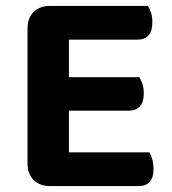

<svg xmlns="http://www.w3.org/2000/svg" viewBox="-20 -627 582 649"><path d="M73 -416H213V-7Q204 -4 186.5 -1Q169 2 149 2Q114 2 93.5 -19Q73 -40 73 -74ZM213 -191H73V-530Q73 -566 93.5 -586.5Q114 -607 149 -607Q169 -607 186.5 -604Q204 -601 213 -598ZM149 -253V-366H451Q457 -357 461.5 -343Q466 -329 466 -311Q466 -282 453 -267.5Q440 -253 416 -253ZM149 2V-112H485Q490 -104 494.5 -89Q499 -74 499 -56Q499 -27 486 -12.5Q473 2 449 2ZM149 -493V-607H480Q486 -598 490.5 -584Q495 -570 495 -552Q495 -522 482 -507.5Q469 -493 445 -493Z"/></svg>

Font: BalooTamma2Bold
Style: Bold
Weight: 700
Designer: Divya Kowshik, Shuchita Grover and Ek Type
Foundry: Ek Type
Version: Version 1.700